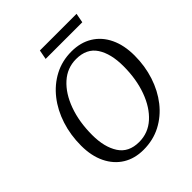

<svg xmlns="http://www.w3.org/2000/svg" viewBox="-225 -957 1111 1111"><g transform="rotate(-45 330.0 -401.5)"><path d="M305 14Q233 14 179.5 -19Q126 -52 96 -113.5Q66 -175 66 -259Q66 -346 91 -423Q116 -500 162 -558.5Q208 -617 271.5 -650.5Q335 -684 412 -684Q486 -684 540.5 -650.5Q595 -617 624.5 -555Q654 -493 654 -409Q654 -323 629 -246.5Q604 -170 558 -111.5Q512 -53 448 -19.5Q384 14 305 14ZM319 -36Q393 -36 448 -85.5Q503 -135 534 -220Q565 -305 565 -411Q565 -513 525.5 -573.5Q486 -634 400 -634Q327 -634 272 -584.5Q217 -535 186 -449.5Q155 -364 155 -257Q155 -158 194.5 -97Q234 -36 319 -36ZM276 -759 287 -817H587L576 -759Z"/></g></svg>

Font: Source Serif Pro
Style: Italic
Weight: 400
Italic angle: -12°
Designer: Frank Grießhammer
Foundry: Adobe Systems Incorporated
Version: Version 3.001;hotconv 1.0.111;makeotfexe 2.5.65597